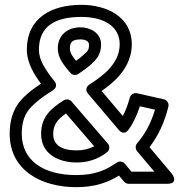

<svg xmlns="http://www.w3.org/2000/svg" viewBox="-20 -735 740 794"><path d="M316 -665C409.7 -665 475 -626.1 475 -552C475 -506.1 453.1 -472.4 425.5 -443.8C410 -427.8 384.5 -407.7 349.4 -385C340.9 -379.5 329.5 -364.8 343.9 -347.8L471.9 -196.8C475.8 -192.3 493.5 -174.3 511.1 -198.2C530.5 -224.5 546 -257.1 558.4 -295.5L621.1 -281.3C604.3 -225.7 580.1 -180.8 547 -142.3C538.9 -132.8 539.6 -118.6 546.9 -109.9L618.3 -25H523.7L496.2 -58C487.9 -68 472.9 -69.5 462.9 -62.6C416.9 -31.1 373 -11 295 -11C161.9 -11 70 -69.3 70 -182C70 -221.1 78.5 -251.1 93.8 -274.1C108.9 -296.7 143.9 -327.3 199.2 -361.8C207.7 -367.1 219.6 -381.6 205.3 -399C186.8 -421.2 171.2 -443.9 158.4 -467.1C146.5 -488.6 141 -509.3 141 -530C141 -624.1 204.6 -665 316 -665ZM149.4 -389.1C104 -358.7 71.4 -330.7 52.2 -301.9C30.2 -268.9 20 -228.2 20 -182C20 -31.1 149.7 39 295 39C371.9 39 424.7 20.2 472 -8.9L492.8 16C497.3 21.4 504.6 25 512 25H672C721.8 25 691.1 -16.1 691.1 -16.1L598.4 -126.3C634.6 -173.6 660.7 -229.8 676.3 -294.1C679.7 -308.1 670.6 -321.4 657.5 -324.4L546.5 -349.4C534.4 -352.1 520.4 -344.7 516.9 -331.5C508.7 -301.5 499.2 -276.7 487.9 -255.3L400.2 -358.8C424.6 -375.9 446.1 -393.2 461.5 -409.2C493.3 -442.1 525 -488.4 525 -552C525 -667 419.3 -715 316 -715C192.4 -715 91 -660.3 91 -530C91 -474 122.4 -425.4 149.4 -389.1ZM313 -622C260.9 -622 219 -591 219 -535C219 -516.8 224.4 -499 234 -482.8C242.9 -467.7 255.3 -451.5 271.3 -433.4C279.5 -424.1 293.7 -422.5 303.7 -429.1C325.8 -443.6 343.6 -456.9 357.4 -469.6C378 -488.5 398 -508.9 398 -551C398 -600.9 350.7 -622 313 -622ZM313 -572C338.7 -572 348 -560.7 348 -551C348 -526.8 344.2 -525.3 323.6 -506.4C315.9 -499.4 307.9 -492.9 294.6 -483.4C282.9 -498 269 -514.4 269 -535C269 -561 279.9 -572 313 -572ZM150 -181C150 -96.9 223.7 -63 297 -63C344 -63 386.7 -77.2 422.5 -105.4C432.8 -113.5 436.2 -129.5 425.9 -141.3L275.9 -315.3C267.8 -324.7 253.6 -326.4 243.7 -320.1C192.3 -287.7 150 -252.8 150 -181ZM200 -181C200 -200 204.6 -215.4 213.8 -229.1C220.9 -239.8 232.2 -251.2 252.5 -265.9L369.5 -130.2C349 -119.3 324.4 -113 297 -113C234 -113 200 -136.2 200 -181Z"/></svg>

Font: Fog Sans
Style: Outline
Weight: 700
Foundry: Intel Corporation
Version: Version 1.00